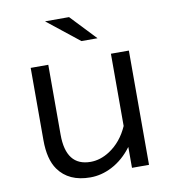

<svg xmlns="http://www.w3.org/2000/svg" viewBox="-89 -863 878 976"><g transform="rotate(-10 350.0 -374.5)"><path d="M333 -785.2 457 -654.3H374L209 -785.2ZM96.2 -564.9H187V-204.1Q187 -41.5 314 -41.5Q364.3 -41.5 412.6 -72.8Q476.1 -114.3 510.3 -191.9V-564.9H603V24.9H515.1V-83Q470.7 -22.9 410.2 8.3Q356 36.1 299.3 36.1Q187.5 36.1 134.3 -39.1Q96.2 -92.8 96.2 -191.9Z"/></g></svg>

Font: FORM UDPGothic
Style: Regular
Weight: 400
Foundry: Pronama LLC
Version: Version 1.05101